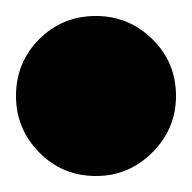

<svg xmlns="http://www.w3.org/2000/svg" viewBox="-20 -220 240 240"><g transform="rotate(90 100.0 -100.0)"><path d="M0 -100H200H0ZM100 -200Q58 -200 29 -170.5Q0 -141 0 -100Q0 -58 29 -29Q58 0 100 0Q141 0 170.5 -29Q200 -58 200 -100Q200 -141 170.5 -170.5Q141 -200 100 -200ZM100 -200Q58 -200 29 -170.5Q0 -141 0 -100Q0 -58 29 -29Q58 0 100 0Q141 0 170.5 -29Q200 -58 200 -100Q200 -141 170.5 -170.5Q141 -200 100 -200Z"/></g></svg>

Font: Wavefont Black
Style: Regular
Weight: 900
Version: Version 3.004;gftools[0.9.33]